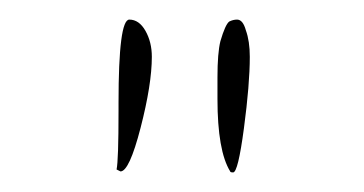

<svg xmlns="http://www.w3.org/2000/svg" viewBox="-20 -789 372 196"><path d="M99 -616Q101 -625 101 -676V-684Q101 -769 112 -769Q122 -769 128.5 -757.5Q135 -746 135 -731Q135 -703 123.5 -658.5Q112 -614 103 -614ZM215 -614Q202 -635 202 -688V-710Q202 -735 205 -747Q210 -764 214 -767Q218 -769 222 -769Q228 -769 231 -758Q235 -747 235 -731Q235 -703 229 -658Q223 -613 218 -613Q215 -613 215 -614Z"/></svg>

Font: Amatic SC
Style: Regular
Weight: 400
Designer: Multiple Designers
Foundry: Vernon Adams
Version: Version 2.505